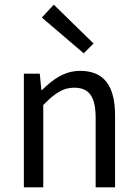

<svg xmlns="http://www.w3.org/2000/svg" viewBox="-20 -801 587 821"><path d="M82 0H165V-352C213 -401 248 -426 297 -426C361 -426 389 -388 389 -297V0H472V-308C472 -432 426 -498 323 -498C256 -498 206 -462 160 -416H157L150 -486H82ZM338 -573 380 -615 210 -781 159 -726Z"/></svg>

Font: DAIFUKU Sans
Style: Regular
Weight: 400
Designer: Original font ‘Source Han Sans JP’ : Paul D. Hunt
Foundry: Daifuku
Version: Version 1.000